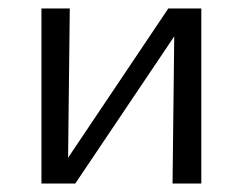

<svg xmlns="http://www.w3.org/2000/svg" viewBox="-20 -434 573 454"><path d="M392 -348 158 0H78V-414H145L141 -61L378 -414H456V0H388Z"/></svg>

Font: LXGW Bright TC
Style: Regular
Weight: 400
Designer: Christian Thalmann (Catharsis Fonts)
Foundry: LXGW / Christian Thalmann (Catharsis Fonts) / Fontworks Inc.
Version: Version 5.501